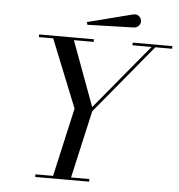

<svg xmlns="http://www.w3.org/2000/svg" viewBox="-59 -956 944 1012"><g transform="rotate(5 412.5 -450.0)"><path d="M614 -830.1 368.9 -823 365 -837.2 604 -898.2Q623.5 -903.1 636.2 -892Q648.9 -880.9 648.9 -865Q648.9 -850.8 638.7 -840.8Q628.4 -830.8 614 -830.1ZM165 -13.9H258.1L340.1 -377L195.6 -736.1H120.1V-750H409.9V-736.1H305.2L431.9 -393.1L716.1 -736.1H615V-750H825V-736.1H736.1L434.1 -371.1L353.3 -13.9H450V0H165Z"/></g></svg>

Font: Bodoni* 16
Style: Italic
Weight: 400
Italic angle: -13°
Version: Version 2.000